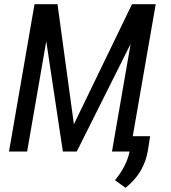

<svg xmlns="http://www.w3.org/2000/svg" viewBox="-20 -731 823 926"><path d="M257.3 -710.9 336.4 -131.8 616.7 -710.9H731L607.4 0H520L609.9 -519L350.1 0H283.2L203.1 -532.2L110.8 0H23.4L146.5 -710.9ZM585.4 174.8 534.7 138.2Q591.3 68.4 605 -0.5L617.7 -74.2H704.1L693.8 -8.3Q676.3 103 585.4 174.8Z"/></svg>

Font: MAUL Condensed Italic
Style: Condenced Regular Italic
Weight: 400
Italic angle: -12°
Designer: MAUL
Version: Version 1.0; 2020; ttfautohint (v1.8.3)